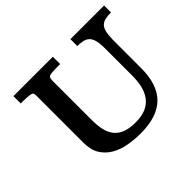

<svg xmlns="http://www.w3.org/2000/svg" viewBox="-136 -784 996 996"><g transform="rotate(-45 362.0 -286.0)"><path d="M629.9 -222.2Q629.9 -102.5 570.3 -43.5Q510.7 15.6 389.2 15.6Q344.2 15.6 300.8 7.8Q256.8 0.5 222.2 -19.5Q187.5 -39.1 166 -73Q144.5 -106.9 144.5 -160.2V-502.4Q144.5 -508.3 144 -514.2Q143.1 -520 140.6 -524.9Q138.2 -528.8 128.4 -530.8Q117.2 -532.7 104.2 -533.7Q91.3 -534.7 79.1 -534.7H61H59.6H58.6V-536.1V-537.1V-585.9V-586.9V-588.4H59.6H61H345.2H346.2H347.7V-586.9V-585.9V-537.1V-536.1V-534.7H346.2H345.2H332H317.9Q308.1 -534.7 298.1 -533.9Q288.1 -533.2 279.3 -532.2Q271 -530.8 268.1 -529.3L266.6 -528.8Q266.1 -527.8 265.6 -527.3Q263.7 -524.4 261.7 -521.5Q260.3 -518.6 259.8 -518.1Q258.3 -510.7 258.3 -502.9V-214.4Q258.3 -173.8 265.1 -142.1Q272.5 -110.4 289.6 -88.6Q306.6 -66.9 335.9 -55.2Q365.2 -43.5 410.2 -43.5Q456.5 -43.5 487.3 -57.1Q518.1 -71.3 536.1 -96.2Q554.7 -121.6 562.5 -155.8Q569.8 -189.9 569.8 -231.9V-423.3Q569.8 -433.6 569.3 -445.6Q568.8 -457.5 567.1 -469.7Q565.4 -481.9 562 -492.7Q558.1 -503.4 552.7 -511.7Q545.9 -520.5 537.6 -525.6Q529.3 -530.8 520 -533.2Q510.3 -535.6 500 -536.6Q489.3 -537.1 479 -537.6H477.5L476.6 -538.1V-539.1V-540V-585.9V-586.9V-588.4H478H479H721.2H722.7H723.6V-586.9V-585.9V-540V-539.1V-538.1L722.7 -537.6H721.2Q710.4 -537.1 699.7 -536.6Q689.5 -535.6 679.7 -533.2Q670.4 -531.2 661.6 -525.9Q652.8 -521 646.5 -511.7Q640.1 -502.4 636.7 -489.7Q633.3 -476.6 631.8 -462.2Q630.4 -447.8 630.1 -433.1Q629.9 -418.5 629.9 -407.2Z"/></g></svg>

Font: RIT Rachana
Style: Bold
Weight: 700
Designer: Hussain KH
Version: 1.5.2